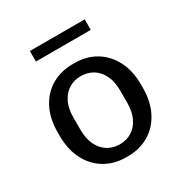

<svg xmlns="http://www.w3.org/2000/svg" viewBox="-161 -811 911 949"><g transform="rotate(-30 294.5 -336.5)"><path d="M288 10Q222 10 169.5 -21Q117 -52 87 -110Q57 -168 57 -247V-264Q57 -345 87 -402.5Q117 -460 169.5 -490.5Q222 -521 288 -521H301Q368 -521 420 -490Q472 -459 502 -401.5Q532 -344 532 -264V-247Q532 -168 502 -110Q472 -52 419.5 -21Q367 10 301 10ZM294 -61Q332 -61 362 -79Q392 -97 410 -133Q428 -169 428 -222V-289Q428 -343 410 -378.5Q392 -414 362 -432Q332 -450 294 -450Q257 -450 227 -432Q197 -414 179 -378.5Q161 -343 161 -289V-222Q161 -169 179 -133Q197 -97 227 -79Q257 -61 294 -61ZM139 -623V-683H452V-623Z"/></g></svg>

Font: Chivo Medium
Style: Regular
Weight: 400
Version: Version 2.002